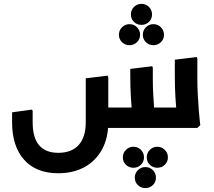

<svg xmlns="http://www.w3.org/2000/svg" viewBox="-20 -653 1094 980"><path d="M277.3 231.3Q164.3 231.3 103 162.3Q41.7 93.3 41.7 -28.7H146.7Q146.7 50 179.7 88.5Q212.7 127 277.3 127Q345.3 127 381.5 87.2Q417.7 47.3 417.7 -28.7H532.7Q532.7 52.3 500.2 110.8Q467.7 169.3 410.5 200.3Q353.3 231.3 277.3 231.3ZM41.7 -28.7V-79.7L143.7 -93.7L146.7 -85.7V-28.7ZM417.7 -28.7V-253.3L529.7 -267L532.7 -259V-28.7ZM479.3 0V-104.3H930.3V0ZM654 0 657 -42Q657 -42 654 -74.5Q651 -107 648 -158Q645 -209 645 -265V-301.3L757 -315L760 -307V-247Q760 -206 762.5 -165Q765 -124 767.5 -89.5Q770 -55 772.5 -34.5Q775 -14 775 -14L760 0ZM881.3 0 884.3 -42Q884.3 -42 881.3 -74.5Q878.3 -107 875.3 -158Q872.3 -209 872.3 -265V-348.3L984.3 -362L987.3 -354V-247Q987.3 -206 989.8 -165Q992.3 -124 994.8 -89.5Q997.3 -55 999.8 -34.5Q1002.3 -14 1002.3 -14L987.3 0ZM640.9 -422.3Q618.3 -422.3 602.7 -437.7Q587 -453 587 -475.5Q587 -498.1 602.8 -513.9Q618.6 -529.7 641.1 -529.7Q663.7 -529.7 679.3 -513.9Q695 -498.1 695 -475.5Q695 -453 679.2 -437.7Q663.4 -422.3 640.9 -422.3ZM762.9 -422.3Q740.3 -422.3 724.7 -437.7Q709 -453 709 -475.5Q709 -498.1 724.8 -513.9Q740.6 -529.7 763.1 -529.7Q785.7 -529.7 801.3 -513.9Q817 -498.1 817 -475.5Q817 -453 801.2 -437.7Q785.4 -422.3 762.9 -422.3ZM701.9 -526Q679.3 -526 663.7 -541.3Q648 -556.7 648 -579.2Q648 -601.8 663.8 -617.5Q679.6 -633.3 702.1 -633.3Q724.7 -633.3 740.3 -617.5Q756 -601.8 756 -579.2Q756 -556.7 740.2 -541.3Q724.4 -526 701.9 -526ZM660.9 203.3Q638.3 203.3 622.7 188Q607 172.7 607 150.1Q607 127.6 622.8 111.8Q638.6 96 661.1 96Q683.7 96 699.3 111.8Q715 127.6 715 150.1Q715 172.7 699.2 188Q683.4 203.3 660.9 203.3ZM782.9 203.3Q760.3 203.3 744.7 188Q729 172.7 729 150.1Q729 127.6 744.8 111.8Q760.6 96 783.1 96Q805.7 96 821.3 111.8Q837 127.6 837 150.1Q837 172.7 821.2 188Q805.4 203.3 782.9 203.3ZM721.9 307Q699.3 307 683.7 291.7Q668 276.3 668 253.8Q668 231.2 683.8 215.5Q699.6 199.7 722.1 199.7Q744.7 199.7 760.3 215.5Q776 231.2 776 253.8Q776 276.3 760.2 291.7Q744.4 307 721.9 307Z"/></svg>

Font: Fustat
Style: Regular
Weight: 400
Designer: Mohamed Gaber, Khaled Hosny, Laura Garcia Mut
Foundry: Kief Type Foundry, Alif Type Foundry, Hard Type Foundry
Version: Version 1.007